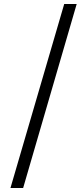

<svg xmlns="http://www.w3.org/2000/svg" viewBox="-20 -802 418 954"><path d="M299 -782H361L95 132H32Z"/></svg>

Font: Khand
Style: Regular
Weight: 400
Designer: Devanagari: Sanchit Sawaria, Jyotish Sonowal; Latin: Satya Rajpurohit
Foundry: Indian Type Foundry
Version: Version 1.100;PS 1.0;hotconv 1.0.78;makeotf.lib2.5.61930; tt